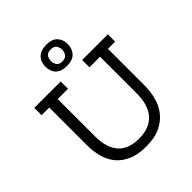

<svg xmlns="http://www.w3.org/2000/svg" viewBox="-236 -1026 1189 1189"><g transform="rotate(-45 358.5 -432.0)"><path d="M617 -586V-267Q617 -215 604.5 -165.5Q592 -116 562 -77Q532 -38 482 -14Q432 10 357 10Q285 10 236 -12Q187 -34 157.5 -70.5Q128 -107 115.5 -155Q103 -203 103 -256V-586H36V-650H267V-586H177V-258Q177 -161 222 -108.5Q267 -56 361 -56Q452 -56 500 -109Q548 -162 548 -267V-586H455V-650H680V-586ZM462 -784Q462 -742 437.5 -716Q413 -690 363 -690Q314 -690 289.5 -714.5Q265 -739 265 -782Q265 -824 290.5 -849Q316 -874 364 -874Q415 -874 438.5 -848.5Q462 -823 462 -784ZM413 -784Q413 -804 402 -819Q391 -834 363 -834Q337 -834 325.5 -819.5Q314 -805 314 -782Q314 -759 325.5 -744.5Q337 -730 363 -730Q389 -730 401 -745.5Q413 -761 413 -784Z"/></g></svg>

Font: Zilla Slab Regular
Style: Regular
Weight: 400
Designer: Typotheque.com
Foundry: Typotheque type foundry
Version: Version 1.0; 2017